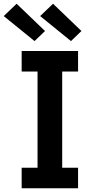

<svg xmlns="http://www.w3.org/2000/svg" viewBox="-42 -1008 512 1028"><path d="M74 0V-110H159V-625H74V-735H376V-625H291V-110H376V0ZM338 -788 173 -922 242 -988 394 -842ZM143 -788 -22 -922 47 -988 199 -842Z"/></svg>

Font: Iosevka Etoile Extrabold
Style: Regular
Weight: 800
Designer: Belleve Invis
Foundry: Belleve Invis
Version: Version 22.1.2; ttfautohint (v1.8.4)